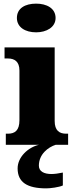

<svg xmlns="http://www.w3.org/2000/svg" viewBox="-20 -797 416 1057"><path d="M179 -619C236 -619 286 -647 286 -698C286 -752 236 -777 179 -777C119 -777 73 -752 73 -698C73 -647 119 -619 179 -619ZM12 0H195C134 14 77 68 77 130C77 206 129 240 235 240C256 240 305 234 326 224V153C302 158 281 161 263 161C223 161 194 147 194 115C194 52 245 13 287 0H355V-61H344C307 -61 281 -78 281 -131V-536H5V-475H24C60 -475 87 -458 87 -409V-135C87 -79 62 -61 24 -61H12Z"/></svg>

Font: Noto Serif Gurmukhi Black
Style: Regular
Weight: 900
Designer: Vaibhav Singh and the Monotype Design Team
Foundry: Monotype Imaging Inc.
Version: Version 2.004